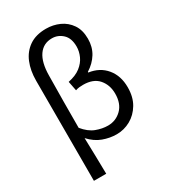

<svg xmlns="http://www.w3.org/2000/svg" viewBox="-237 -926 1106 1244"><g transform="rotate(-30 315.5 -304.5)"><path d="M89 200V-549Q89 -624 113 -682.5Q137 -741 186.5 -775Q236 -809 312 -809Q365 -809 411.5 -788Q458 -767 487 -724.5Q516 -682 516 -617Q516 -556 487.5 -509.5Q459 -463 408 -431V-426Q488 -415 535 -358.5Q582 -302 582 -216Q582 -143 551.5 -92Q521 -41 472.5 -14Q424 13 369 13Q318 13 267.5 -5.5Q217 -24 175 -70Q177 -1 178.5 65Q180 131 181 200ZM348 -64Q407 -64 449 -105Q491 -146 491 -221Q491 -286 453 -330Q415 -374 338 -374Q324 -374 310 -372.5Q296 -371 282 -366L268 -437Q326 -449 360.5 -476Q395 -503 411 -538.5Q427 -574 427 -610Q427 -673 393 -704.5Q359 -736 314 -736Q250 -736 214.5 -685Q179 -634 178 -537Q175 -342 175 -147Q215 -98 260 -81Q305 -64 348 -64Z"/></g></svg>

Font: Chocolate Classical Sans
Style: Regular
Weight: 400
Designer: 田海東、宇文滿月
Foundry: Moonlit Owen
Version: Version 1.001